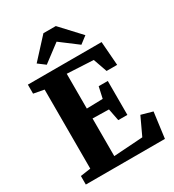

<svg xmlns="http://www.w3.org/2000/svg" viewBox="-228 -1107 1119 1235"><g transform="rotate(-30 331.5 -490.0)"><path d="M116 -74.5V-661.5L38.5 -676V-743H586L599.5 -566H521L485 -668.5L290 -678.5V-420L409.5 -423L428 -506.5H495.5V-254.5H428L410.5 -344L290 -346.5V-67L506.5 -81.5L568 -213L652.5 -189.5L627.5 0H40V-63.5ZM208 -793 155.5 -832.5 290.5 -979.5H382.5L518 -833.5L465 -793L336.5 -890Z"/></g></svg>

Font: Merriweather 24pt Black
Style: Regular
Weight: 900
Designer: Eben Sorkin
Foundry: Eben Sorkin
Version: Version 2.100